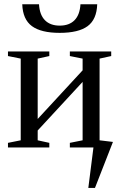

<svg xmlns="http://www.w3.org/2000/svg" viewBox="-20 -705 575 918"><path d="M265.6 -547.9Q176.3 -547.9 132.6 -580.1Q88.9 -612.3 86.4 -684.6H166.5Q169.4 -634.3 194.8 -608.4Q220.2 -582.5 265.6 -582.5Q311 -582.5 336.4 -608.4Q361.8 -634.3 364.7 -684.6H444.8Q442.4 -611.8 398.7 -579.8Q355 -547.9 265.6 -547.9ZM520 -26.4 434.1 193.4H402.3L426.8 0H314V-22L375 -34.2V-313.5L160.2 -81.1V-34.2L215.8 -22V0H18.1V-22L79.1 -34.2V-424.8L18.1 -437V-459H215.8V-437L160.2 -424.8V-136.2L375 -368.7V-424.8L314 -437V-459H511.7V-437L456.1 -424.8V-34.2Z"/></svg>

Font: Times New Roman
Style: Regular
Weight: 400
Designer: Steve Matteson
Foundry: Ascender Corporation
Version: Version 2.00.3